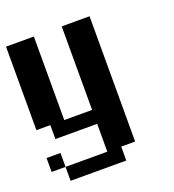

<svg xmlns="http://www.w3.org/2000/svg" viewBox="-117 -530 735 810"><g transform="rotate(-20 250.0 -125.5)"><path d="M312.5 187.5V125H375V-437.5H250V-62.5H125V-437.5H0V-62.5H62.5V0H250V125H62.5V187.5ZM62.5 62.5H0V125H62.5Z"/></g></svg>

Font: Chicago Kare
Style: Regular
Weight: 400
Designer: Duane King
Version: Version 1.001;hotconv 1.0.109;makeotfexe 2.5.65596